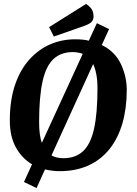

<svg xmlns="http://www.w3.org/2000/svg" viewBox="-20 -860 695 977"><path d="M166 97 102 66 143 -24Q92 -54 61 -109.5Q30 -165 30 -247Q30 -349 56 -426.5Q82 -504 128.5 -556Q175 -608 234.5 -634Q294 -660 362 -660Q381 -660 398.5 -658.5Q416 -657 432 -653L473 -742L535 -712L498 -631Q566 -597 595.5 -533.5Q625 -470 625 -402Q625 -309 603 -233Q581 -157 538 -102.5Q495 -48 431 -18.5Q367 11 283 11Q264 11 245 8.5Q226 6 209 2ZM193 -133 401 -586Q390 -590 377 -592.5Q364 -595 351 -595Q290 -595 252 -559.5Q214 -524 196.5 -445.5Q179 -367 179 -239Q179 -205 182.5 -178.5Q186 -152 193 -133ZM303 -55Q364 -55 402.5 -90.5Q441 -126 458.5 -204.5Q476 -283 476 -411Q476 -452 470 -482.5Q464 -513 454 -534L242 -69Q267 -55 303 -55ZM254 -674 230 -722 418 -840Q430 -833 443 -818Q456 -803 456 -775Q456 -762 448 -751Q440 -740 411 -729Z"/></svg>

Font: Faustina VF Beta
Style: Italic
Weight: 400
Italic angle: -8°
Designer: Alfonso Garcia
Foundry: Omnibus-Type
Version: Version 1.006